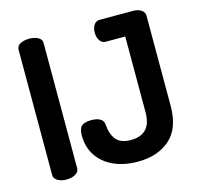

<svg xmlns="http://www.w3.org/2000/svg" viewBox="-107 -844 994 963"><g transform="rotate(-15 390.5 -362.5)"><path d="M125 -731Q152 -731 171 -721Q190 -711 190 -691V-41Q190 -22 170.5 -11Q151 0 125 0Q98 0 79 -11Q60 -22 60 -41V-691Q60 -711 79 -721Q98 -731 125 -731ZM451 -675Q451 -698 461.5 -714.5Q472 -731 492 -731H667Q690 -731 707 -720Q724 -709 724 -690V-223Q724 -105 660.5 -49.5Q597 6 494 6Q424 6 370 -18Q316 -42 285.5 -87Q255 -132 255 -193Q255 -229 270 -242.5Q285 -256 320 -256Q348 -256 365.5 -246.5Q383 -237 385 -215Q387 -169 410 -138.5Q433 -108 488 -108Q540 -108 567 -136.5Q594 -165 594 -223V-617H492Q473 -617 462 -634Q451 -651 451 -675Z"/></g></svg>

Font: Dosis
Style: Regular
Weight: 400
Designer: Edgar Tolentino, Pablo Impallari, Igino Marini
Foundry: Edgar Tolentino, Pablo Impallari, Igino Marini
Version: Version 1.007;Glyphs 3.1.1 (3134)